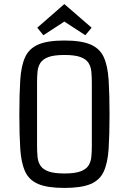

<svg xmlns="http://www.w3.org/2000/svg" viewBox="-20 -911 633 943"><path d="M296 12Q214 12 168.5 -7Q123 -26 103.5 -68.5Q84 -111 79.5 -180Q75 -249 75 -349Q75 -449 79.5 -518.5Q84 -588 103.5 -630.5Q123 -673 168.5 -692.5Q214 -712 296 -712Q379 -712 424.5 -692.5Q470 -673 489.5 -630.5Q509 -588 513.5 -518.5Q518 -449 518 -349Q518 -249 513.5 -180Q509 -111 489.5 -68.5Q470 -26 424.5 -7Q379 12 296 12ZM431 -193V-507Q431 -536 428.5 -560.5Q426 -585 414 -603Q402 -621 374.5 -631Q347 -641 297 -641Q246 -641 218.5 -631Q191 -621 179 -603Q167 -585 164.5 -560.5Q162 -536 162 -507V-193Q162 -164 164.5 -139.5Q167 -115 179 -97Q191 -79 218.5 -69Q246 -59 297 -59Q347 -59 374.5 -69Q402 -79 414 -97Q426 -115 428.5 -139.5Q431 -164 431 -193ZM399 -738 296 -805 193 -738 163 -775 296 -891 430 -775Z"/></svg>

Font: Strait
Style: Regular
Weight: 400
Designer: Eduardo Rodriguez Tunni
Foundry: Eduardo Rodriguez Tunni
Version: Version 1.002; ttfautohint (v1.8.4.7-5d5b);gftools[0.9.23]